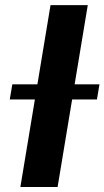

<svg xmlns="http://www.w3.org/2000/svg" viewBox="-20 -748 418 768"><path d="M331.1 -727.5 210.4 0H61.5L182.1 -727.5ZM19 -350.1 29.3 -410.6H377.9L367.7 -350.1Z"/></svg>

Font: Inter 16pt
Style: Bold Italic
Weight: 700
Italic angle: -9.3988°
Version: Version 4.001;git-66647c0bb